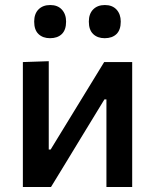

<svg xmlns="http://www.w3.org/2000/svg" viewBox="-20 -744 617 764"><path d="M71 0V-497L174 -500.5V-149H181.5L274.5 -301Q305 -350.5 335 -399.8Q365 -449 394.5 -497H506V0H403.5V-348.5H395.5L304 -198.5Q273.5 -148.5 243.2 -98.5Q213 -48.5 183 0ZM396.5 -592Q368 -592 350.8 -608.5Q333.5 -625 333.5 -658Q333.5 -689 350.8 -706.5Q368 -724 397.5 -724Q427 -724 443.8 -705.8Q460.5 -687.5 460.5 -658Q460.5 -625 443.5 -608.5Q426.5 -592 396.5 -592ZM179 -592Q150.5 -592 133.2 -608.5Q116 -625 116 -658Q116 -689 133.2 -706.5Q150.5 -724 180 -724Q209.5 -724 226.2 -705.8Q243 -687.5 243 -658Q243 -625 226 -608.5Q209 -592 179 -592Z"/></svg>

Font: Commissioner Medium
Style: Regular
Weight: 500
Designer: Kostas Bartsokas
Foundry: Kostas Bartsokas
Version: Version 1.000; ttfautohint (v1.8.3)